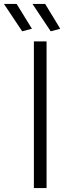

<svg xmlns="http://www.w3.org/2000/svg" viewBox="-83 -949 343 969"><path d="M88 -740H152V0H88ZM29 -791 -63 -929H1L78 -804ZM173 -791 81 -929H145L221 -804Z"/></svg>

Font: Encode Sans Narrow
Style: Light
Weight: 300
Designer: Pablo Impallari, Andres Torresi
Foundry: Pablo Impallari, Andres Torresi
Version: Version 1.000; ttfautohint (v1.00) -l 8 -r 50 -G 200 -x 14 -